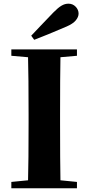

<svg xmlns="http://www.w3.org/2000/svg" viewBox="-20 -1013 476 1033"><path d="M164.1 -798.8 147.9 -820.8Q155.3 -828.6 200.2 -876Q245.1 -923.3 267.1 -945.8Q292.5 -971.7 310.8 -982.4Q329.1 -993.2 348.1 -993.2Q371.6 -993.2 387.2 -976.8Q402.8 -960.4 402.8 -939.9Q402.8 -921.9 387.9 -903.6Q373 -885.3 337.9 -870.1Q227.5 -822.8 164.1 -798.8ZM394 -747.1V-712.9L305.2 -705.1Q303.2 -603 303.2 -395V-352.1Q303.2 -146 305.2 -43L394 -34.2V0H41V-34.2L130.9 -43Q133.8 -144 133.8 -351.1V-395Q133.8 -602.1 130.9 -705.1L41 -712.9V-747.1Z"/></svg>

Font: Noto Serif JP Black
Style: Regular
Weight: 900
Designer: Ryoko NISHIZUKA  (kana & ideographs); Frank Grießhammer (Latin, Greek & Cyrillic); Wenlong ZHANG  (bopomofo); Sandoll Co
Foundry: Adobe Systems Incorporated
Version: Version 1.001;PS 1.001;hotconv 16.6.54;makeotf.lib2.5.65590